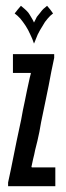

<svg xmlns="http://www.w3.org/2000/svg" viewBox="-20 -639 227 659"><path d="M141.6 -619.1Q141.6 -619.1 141.6 -619.1Q141.6 -619.1 141.6 -619.1Q134.8 -613.3 128.9 -608.4Q123 -602.5 118.2 -595.7Q112.3 -588.9 106.4 -581.1Q101.6 -572.3 96.7 -561.5Q96.7 -561.5 96.7 -561.5Q96.7 -561.5 96.7 -561.5Q92.8 -571.3 86.9 -580.1Q82 -588.9 77.1 -595.7Q71.3 -602.5 64.5 -608.4Q58.6 -613.3 51.8 -619.1Q51.8 -619.1 41 -606.4Q30.3 -592.8 30.3 -592.8Q30.3 -592.8 30.3 -592.8Q30.3 -592.8 30.3 -592.8Q40 -585.9 49.8 -575.2Q58.6 -564.5 68.4 -549.8Q77.1 -536.1 84 -520.5Q91.8 -504.9 96.7 -489.3Q96.7 -489.3 96.7 -489.3Q96.7 -489.3 96.7 -489.3Q102.5 -504.9 109.4 -520.5Q117.2 -536.1 126 -549.8Q133.8 -564.5 143.6 -575.2Q152.3 -585.9 162.1 -592.8Q162.1 -592.8 152.3 -606.4Q141.6 -619.1 141.6 -619.1ZM169.9 0Q169.9 0 169.9 -32.2Q169.9 -64.5 169.9 -64.5Q169.9 -64.5 129.9 -64.5Q88.9 -64.5 88.9 -64.5Q88.9 -64.5 88.9 -65.4Q87.9 -66.4 87.9 -66.4Q87.9 -66.4 87.9 -66.4Q87.9 -66.4 87.9 -66.4Q90.8 -79.1 93.8 -93.8Q97.7 -108.4 100.6 -124Q104.5 -139.6 108.4 -155.3Q111.3 -170.9 115.2 -186.5Q115.2 -186.5 121.1 -219.7Q127.9 -252 136.7 -294.9Q147.5 -345.7 156.2 -393.6Q166 -440.4 166 -440.4Q166 -440.4 166 -446.3Q166 -453.1 166 -453.1Q166 -453.1 147.5 -453.1Q128.9 -453.1 105.5 -453.1Q76.2 -453.1 49.8 -453.1Q24.4 -453.1 24.4 -453.1Q24.4 -453.1 24.4 -420.9Q24.4 -388.7 24.4 -388.7Q24.4 -388.7 54.7 -388.7Q85 -388.7 85 -388.7Q85 -388.7 85.9 -387.7Q85.9 -386.7 85.9 -386.7Q85.9 -386.7 85.9 -386.7Q85.9 -386.7 85.9 -386.7Q82 -373 79.1 -358.4Q76.2 -343.8 72.3 -327.1Q68.4 -309.6 65.4 -293Q61.5 -276.4 58.6 -260.7Q58.6 -260.7 52.7 -228.5Q45.9 -197.3 37.1 -155.3Q27.3 -104.5 17.6 -58.6Q7.8 -12.7 7.8 -12.7Q7.8 -12.7 7.8 -6.8Q7.8 0 7.8 0Q7.8 0 29.3 0Q49.8 0 77.1 0Q110.4 0 139.6 0Q169.9 0 169.9 0Z"/></svg>

Font: AgendaMediumCondGoodkids
Style: AgendaMediumCondGoodkids
Weight: 500
Designer: ""
Version: ""